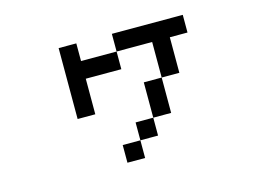

<svg xmlns="http://www.w3.org/2000/svg" viewBox="-83 -586 1166 871"><g transform="rotate(-15 500.0 -150.5)"><path d="M250 -109.4V-442.4H333V-359.4H500V-442.4H833V-359.4H750V-192.4H667V-26.4H583V-192.4H667V-359.4H500V-276.4H333V-109.4ZM583 -26.4V57.6H500V-26.4ZM500 57.6V140.6H417V57.6Z"/></g></svg>

Font: KH Dot kagurazaka 12
Style: Regular
Weight: 400
Designer: Original version for X68000 by Keitarou Hiraki (http://hp.vector.co.jp/authors/VA000874/) / TrueType conversion by Homem
Version: Version 1.00.20150527